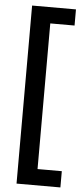

<svg xmlns="http://www.w3.org/2000/svg" viewBox="-58 -807 395 918"><g transform="rotate(5 139.0 -348.0)"><path d="M268.5 79.5H58V-775H268.5V-697.5H152V1.5H268.5Z"/></g></svg>

Font: Acari Sans Neue
Style: Bold
Weight: 700
Designer: Alfredo Marco Pradil (font), Cristiano Sobral (main changes)
Foundry: Hanken Design Co. (font), Cristiano Sobral (main changes)
Version: Version 2.459;March 19, 2022;FontCreator 14.0.0.2808 64-bit;